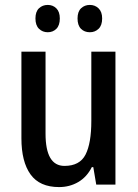

<svg xmlns="http://www.w3.org/2000/svg" viewBox="-20 -750 559 780"><path d="M449 -540V0H371L359 -71H353Q333 -31 298 -10.5Q263 10 220 10Q141 10 104 -41.5Q67 -93 67 -188V-540H165V-207Q165 -76 242 -76Q304 -76 327.5 -122Q351 -168 351 -259V-540ZM124 -675Q124 -703 138.5 -716.5Q153 -730 174 -730Q195 -730 209 -716Q223 -702 223 -675Q223 -647 209 -633Q195 -619 174 -619Q153 -619 138.5 -633Q124 -647 124 -675ZM295 -675Q295 -703 309.5 -716.5Q324 -730 345 -730Q366 -730 380.5 -716Q395 -702 395 -675Q395 -647 380.5 -633Q366 -619 345 -619Q323 -619 309 -633Q295 -647 295 -675Z"/></svg>

Font: Noto Sans Telugu Condensed Medium
Style: Regular
Weight: 500
Width: 3
Designer: Jelle Bosma - Monotype Design Team
Foundry: Monotype Imaging Inc.
Version: Version 2.005; ttfautohint (v1.8.4.7-5d5b)